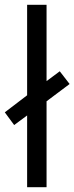

<svg xmlns="http://www.w3.org/2000/svg" viewBox="-40 -780 310 800"><path d="M73 0V-299L19 -259L-20 -312L73 -383V-760H154V-442L209 -483L250 -430L154 -358V0Z"/></svg>

Font: Noto Sans Devanagari ExtraCondensed
Style: Regular
Weight: 400
Width: 2
Designer: Jelle Bosma - Monotype Design Team
Foundry: Monotype Imaging Inc.
Version: Version 2.006